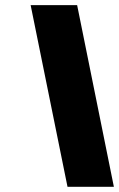

<svg xmlns="http://www.w3.org/2000/svg" viewBox="-20 -720 459 740"><path d="M98.1 -700.2H277.3L418.9 0H240.2Z"/></svg>

Font: Fivo Sans Black
Style: Regular
Weight: 900
Designer: Alexander Slobzheninov
Foundry: Alexander Slobzheninov
Version: 1.0